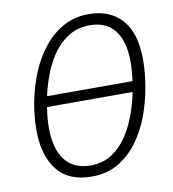

<svg xmlns="http://www.w3.org/2000/svg" viewBox="-82 -797 792 879"><g transform="rotate(-10 314.0 -357.5)"><path d="M276 10Q166 10 113.5 -58.5Q61 -127 61 -243Q61 -309 74.5 -377.5Q88 -446 114 -508Q140 -570 179.5 -619Q219 -668 271 -696.5Q323 -725 388 -725Q487 -725 542.5 -662.5Q598 -600 598 -477Q598 -417 586.5 -350Q575 -283 551 -219Q527 -155 489 -103.5Q451 -52 398 -21Q345 10 276 10ZM533 -388Q540 -435 540 -477Q540 -572 500.5 -623Q461 -674 384 -674Q332 -674 291 -650.5Q250 -627 219.5 -586.5Q189 -546 168.5 -494.5Q148 -443 136 -388ZM279 -41Q332 -41 373 -66Q414 -91 444 -134Q474 -177 494 -230Q514 -283 525 -339H127Q123 -313 121 -289Q119 -265 119 -244Q119 -147 159 -94Q199 -41 279 -41Z"/></g></svg>

Font: Noto Sans SemiCondensed Light
Style: Italic
Weight: 300
Width: 4
Italic angle: -12°
Designer: Monotype Design Team
Foundry: Monotype Imaging Inc.
Version: Version 2.013; ttfautohint (v1.8.4.7-5d5b)